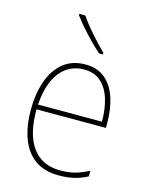

<svg xmlns="http://www.w3.org/2000/svg" viewBox="-117 -839 714 922"><g transform="rotate(15 240.5 -377.5)"><path d="M253 -538Q315 -538 353 -504.5Q391 -471 408.5 -416Q426 -361 426 -295V-269H81Q80 -146 127.5 -80.5Q175 -15 266 -15Q306 -15 337 -23Q368 -31 407 -51V-23Q375 -6 341.5 2Q308 10 266 10Q192 10 145.5 -24.5Q99 -59 77 -120Q55 -181 55 -261Q55 -338 76.5 -401Q98 -464 142 -501Q186 -538 253 -538ZM253 -513Q181 -513 135.5 -457.5Q90 -402 82 -293H400Q400 -356 384.5 -406Q369 -456 336.5 -484.5Q304 -513 253 -513ZM191 -765Q215 -729 252 -687Q289 -645 321 -614V-606H302Q266 -637 226.5 -680Q187 -723 161 -758V-765Z"/></g></svg>

Font: Noto Sans Myanmar SemiCondensed Thin
Style: Regular
Weight: 100
Width: 4
Designer: Monotype Design Team
Foundry: Monotype Imaging Inc.
Version: Version 2.107; ttfautohint (v1.8.4.7-5d5b)